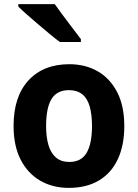

<svg xmlns="http://www.w3.org/2000/svg" viewBox="-20 -902 670 933"><path d="M314 11Q236 11 175.5 -24Q115 -59 80.5 -126Q46 -193 46 -290Q46 -433 118.5 -511.5Q191 -590 317 -590Q394 -590 454 -556Q514 -522 549 -455Q584 -388 584 -289Q584 -197 553 -129.5Q522 -62 461.5 -25.5Q401 11 314 11ZM317 -115Q375 -115 401 -159.5Q427 -204 427 -289Q427 -347 415.5 -386Q404 -425 379 -444.5Q354 -464 315 -464Q257 -464 230.5 -421Q204 -378 204 -289Q204 -236 215.5 -197Q227 -158 252 -136.5Q277 -115 317 -115ZM271 -698Q250 -713 222.5 -736Q195 -759 165.5 -784Q136 -809 110.5 -831.5Q85 -854 69 -870V-882H246Q278 -837 313.5 -790.5Q349 -744 373 -712V-698Z"/></svg>

Font: Menbere
Style: Regular
Weight: 400
Designer: Aleme Tadesse
Foundry: Sorkin Type Co
Version: Version 1.000